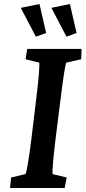

<svg xmlns="http://www.w3.org/2000/svg" viewBox="-20 -933 425 953"><path d="M30 0H301L311 -52L241 -69C239 -79 243 -142 256 -245L281 -444C294 -551 304 -613 309 -622L383 -639L385 -690H115L107 -639L175 -622C177 -613 173 -547 160 -444L136 -245C124 -146 112 -79 107 -69L35 -52ZM83 -894 158 -751 209 -769 176 -913ZM235 -894 310 -751 360 -769 327 -913Z"/></svg>

Font: TPK Tissa Web SemiBold
Style: Italic
Weight: 600
Italic angle: -7°
Designer: Jacques Le Bailly, Suppakit Chalermlarp | Katatrad Co.,Ltd.
Foundry: Jacques Le Bailly, Cadson Demak Co.,Ltd.
Version: Version 5.000;Glyphs 3.1.2 (3151)